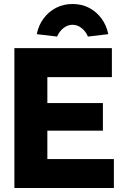

<svg xmlns="http://www.w3.org/2000/svg" viewBox="-20 -941 685 961"><path d="M52 0V-700H540V-555H217V-425H495V-287H217V-145H550V0ZM164 -770Q173 -815 198.5 -849Q224 -883 261 -902Q298 -921 343 -921Q389 -921 425.5 -902Q462 -883 487.5 -849Q513 -815 522 -770L420 -758Q410 -783 389 -800Q368 -817 343 -817Q318 -817 297 -800Q276 -783 266 -758Z"/></svg>

Font: Our Lexend
Style: Bold
Weight: 700
Designer: Bonnie Shaver-Troup, Thomas Jockin
Foundry: Lexend
Version: Version 1.007